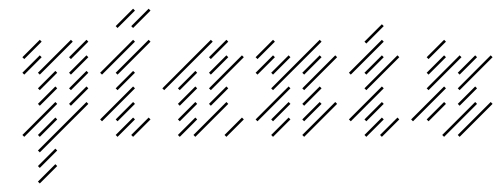

<svg xmlns="http://www.w3.org/2000/svg" viewBox="-20 -310 1151 441"><path d="M71.4 -102.9 111.4 -142.9 107.1 -147.1 67.1 -107.1ZM71.4 -67.1 111.4 -107.1 107.1 -111.4 67.1 -71.4ZM35.7 4.3 111.4 -71.4 107.1 -75.7 31.4 0ZM71.4 4.3 111.4 -35.7 107.1 -40 67.1 0ZM71.4 40 182.9 -71.4 178.6 -75.7 67.1 35.7ZM71.4 75.7 111.4 35.7 107.1 31.4 67.1 71.4ZM71.4 111.4 111.4 71.4 107.1 67.1 67.1 107.1ZM71.4 -138.6 147.1 -214.3 142.9 -218.6 67.1 -142.9ZM35.7 -174.3 75.7 -214.3 71.4 -218.6 31.4 -178.6ZM35.7 -138.6 75.7 -178.6 71.4 -182.9 31.4 -142.9ZM142.9 -174.3 182.9 -214.3 178.6 -218.6 138.6 -178.6ZM142.9 -138.6 182.9 -178.6 178.6 -182.9 138.6 -142.9ZM142.9 -102.9 182.9 -142.9 178.6 -147.1 138.6 -107.1ZM142.9 -67.1 182.9 -107.1 178.6 -111.4 138.6 -71.4Z M250 -138.6 325.7 -214.3 321.4 -218.6 245.7 -142.9ZM250 -102.9 290 -142.9 285.7 -147.1 245.7 -107.1ZM214.3 -31.4 290 -107.1 285.7 -111.4 210 -35.7ZM250 -31.4 290 -71.4 285.7 -75.7 245.7 -35.7ZM250 4.3 290 -35.7 285.7 -40 245.7 0ZM285.7 4.3 325.7 -35.7 321.4 -40 281.4 0ZM214.3 -138.6 290 -214.3 285.7 -218.6 210 -142.9ZM250 -245.7 290 -285.7 285.7 -290 245.7 -250ZM285.7 -245.7 325.7 -285.7 321.4 -290 281.4 -250Z M392.9 4.3 432.9 -35.7 428.6 -40 388.6 0ZM392.9 -31.4 432.9 -71.4 428.6 -75.7 388.6 -35.7ZM392.9 -67.1 432.9 -107.1 428.6 -111.4 388.6 -71.4ZM500 4.3 540 -35.7 535.7 -40 495.7 0ZM428.6 4.3 504.3 -71.4 500 -75.7 424.3 0ZM464.3 -67.1 504.3 -107.1 500 -111.4 460 -71.4ZM464.3 -102.9 540 -178.6 535.7 -182.9 460 -107.1ZM464.3 -138.6 504.3 -178.6 500 -182.9 460 -142.9ZM464.3 -174.3 504.3 -214.3 500 -218.6 460 -178.6ZM357.1 -102.9 468.6 -214.3 464.3 -218.6 352.9 -107.1ZM392.9 -102.9 432.9 -142.9 428.6 -147.1 388.6 -107.1Z M607.1 -102.9 718.6 -214.3 714.3 -218.6 602.9 -107.1ZM571.4 -31.4 647.1 -107.1 642.9 -111.4 567.1 -35.7ZM607.1 -31.4 647.1 -71.4 642.9 -75.7 602.9 -35.7ZM607.1 -138.6 647.1 -178.6 642.9 -182.9 602.9 -142.9ZM678.6 -138.6 718.6 -178.6 714.3 -182.9 674.3 -142.9ZM678.6 -102.9 754.3 -178.6 750 -182.9 674.3 -107.1ZM678.6 -67.1 718.6 -107.1 714.3 -111.4 674.3 -71.4ZM678.6 -31.4 718.6 -71.4 714.3 -75.7 674.3 -35.7ZM678.6 4.3 754.3 -71.4 750 -75.7 674.3 0ZM571.4 -138.6 611.4 -178.6 607.1 -182.9 567.1 -142.9ZM571.4 -174.3 611.4 -214.3 607.1 -218.6 567.1 -178.6ZM607.1 4.3 647.1 -35.7 642.9 -40 602.9 0Z M821.4 -138.6 861.4 -178.6 857.1 -182.9 817.1 -142.9ZM821.4 -102.9 897.1 -178.6 892.9 -182.9 817.1 -107.1ZM785.7 -31.4 861.4 -107.1 857.1 -111.4 781.4 -35.7ZM821.4 -31.4 861.4 -71.4 857.1 -75.7 817.1 -35.7ZM821.4 4.3 861.4 -35.7 857.1 -40 817.1 0ZM857.1 4.3 897.1 -35.7 892.9 -40 852.9 0ZM785.7 -138.6 861.4 -214.3 857.1 -218.6 781.4 -142.9ZM821.4 -210 861.4 -250 857.1 -254.3 817.1 -214.3Z M964.3 -31.4 1004.3 -71.4 1000 -75.7 960 -35.7ZM928.6 -31.4 1004.3 -107.1 1000 -111.4 924.3 -35.7ZM964.3 -102.9 1040 -178.6 1035.7 -182.9 960 -107.1ZM1000 4.3 1075.7 -71.4 1071.4 -75.7 995.7 0ZM1035.7 4.3 1111.4 -71.4 1107.1 -75.7 1031.4 0ZM1035.7 -138.6 1075.7 -178.6 1071.4 -182.9 1031.4 -142.9ZM964.3 -138.6 1004.3 -178.6 1000 -182.9 960 -142.9ZM1035.7 -102.9 1111.4 -178.6 1107.1 -182.9 1031.4 -107.1ZM1035.7 -67.1 1075.7 -107.1 1071.4 -111.4 1031.4 -71.4ZM964.3 -174.3 1004.3 -214.3 1000 -218.6 960 -178.6Z"/></svg>

Font: Gossip Low Needlepoint
Style: Regular
Weight: 100
Width: 3
Designer: Deborah Khodanovich
Version: Version 1.001;Glyphs 3.3.1 (3343)